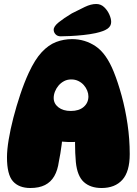

<svg xmlns="http://www.w3.org/2000/svg" viewBox="-20 -935 685 962"><path d="M132 7Q75 7 45 -26.5Q15 -60 15 -147Q15 -184 23.5 -235.5Q32 -287 47 -345Q62 -403 81.5 -461.5Q101 -520 124 -570Q155 -637 189 -673.5Q223 -710 261 -724.5Q299 -739 341 -739Q406 -739 459.5 -703Q513 -667 550 -575Q571 -523 589.5 -455.5Q608 -388 619 -313Q630 -238 630 -163Q630 -75 593 -34Q556 7 489 7Q433 7 400 -23Q367 -53 360 -123Q356 -168 356 -216Q356 -264 360 -309L423 -234Q398 -226 360 -224Q322 -222 281.5 -226Q241 -230 206 -241L294 -307Q295 -258 289 -211Q283 -164 275 -126Q269 -82 252 -52.5Q235 -23 205.5 -8Q176 7 132 7ZM335 -379Q376 -379 399.5 -399.5Q423 -420 423 -452Q423 -466 417 -481Q411 -496 400 -508.5Q389 -521 373 -529Q357 -537 337 -537Q317 -537 301 -528.5Q285 -520 273.5 -506.5Q262 -493 255.5 -476.5Q249 -460 249 -444Q249 -416 272.5 -397.5Q296 -379 335 -379ZM249 -786Q249 -803 274.5 -823.5Q300 -844 340 -868Q375 -886 405.5 -900.5Q436 -915 462 -915Q485 -915 501.5 -899.5Q518 -884 527.5 -863Q537 -842 537 -825Q537 -804 518.5 -791Q500 -778 459 -769Q431 -763 397.5 -759.5Q364 -756 333.5 -754.5Q303 -753 284 -753Q268 -753 258.5 -763Q249 -773 249 -786Z"/></svg>

Font: DynaPuff
Style: Bold
Weight: 700
Designer: Toshi Omagari, Jennifer Daniel
Foundry: Google Fonts
Version: Version 2.000